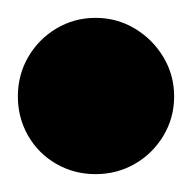

<svg xmlns="http://www.w3.org/2000/svg" viewBox="-57 -598 215 215"><path d="M-37 -490Q-37 -466 -25.5 -446Q-14 -426 6 -414.5Q26 -403 50 -403Q74 -403 94 -414.5Q114 -426 126 -446Q138 -466 138 -490Q138 -514 126 -534Q114 -554 94 -566Q74 -578 50 -578Q26 -578 6 -566Q-14 -554 -25.5 -534Q-37 -514 -37 -490Z"/></svg>

Font: Linefont
Style: Bold
Weight: 700
Monospace: yes
Version: Version 3.002;gftools[0.9.33]